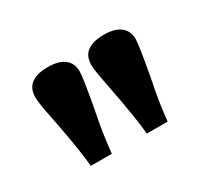

<svg xmlns="http://www.w3.org/2000/svg" viewBox="-68 -827 512 470"><g transform="rotate(-30 188.5 -592.0)"><path d="M73.2 -460.9Q70.8 -500.5 49.8 -608.4Q39.6 -656.2 39.6 -673.8Q39.6 -723.1 103 -723.1Q133.3 -723.1 149.4 -710.7Q165.5 -698.2 165.5 -674.8Q165.5 -658.2 150.4 -575.7Q137.7 -514.2 132.8 -460.9ZM231.4 -460.9Q229 -500.5 208 -608.4Q197.8 -659.7 197.8 -673.8Q197.8 -723.1 261.2 -723.1Q291.5 -723.1 307.6 -710.7Q323.7 -698.2 323.7 -674.8Q323.7 -658.2 308.6 -575.7Q294.9 -509.8 290.5 -460.9Z"/></g></svg>

Font: Elstob SemiBold
Style: Regular
Weight: 600
Designer: Peter S. Baker
Version: Version 1.015